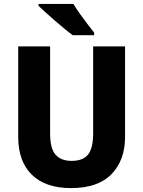

<svg xmlns="http://www.w3.org/2000/svg" viewBox="-20 -951 731 981"><path d="M619 -252Q619 -133 550 -61.5Q481 10 343 10Q212 10 142.5 -58.5Q73 -127 73 -251V-714H236V-269Q236 -192 264 -160.5Q292 -129 346 -129Q404 -129 430 -161.5Q456 -194 456 -270V-714H619ZM355 -931Q368 -909 387.5 -881.5Q407 -854 427 -828Q447 -802 461 -784V-771H352Q335 -783 311 -803Q287 -823 261 -845Q235 -867 213 -887.5Q191 -908 177 -921V-931Z"/></svg>

Font: Noto Sans Sinhala SemiCondensed ExtraBold
Style: Regular
Weight: 800
Width: 4
Designer: Jelle Bosma - Monotype Design Team
Foundry: Monotype Imaging Inc.
Version: Version 2.006; ttfautohint (v1.8.4.7-5d5b)